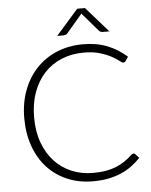

<svg xmlns="http://www.w3.org/2000/svg" viewBox="-60 -953 796 1011"><g transform="rotate(-5 338.0 -448.0)"><path d="M615 -119Q620 -119 623.5 -115.5L643.5 -94Q621.5 -70.5 595.8 -51.8Q570 -33 539.2 -19.8Q508.5 -6.5 471.8 0.8Q435 8 391 8Q317.5 8 256.2 -17.8Q195 -43.5 151 -90.8Q107 -138 82.8 -205Q58.5 -272 58.5 -354Q58.5 -434.5 83.5 -501Q108.5 -567.5 153.5 -615.2Q198.5 -663 261.5 -689.2Q324.5 -715.5 400.5 -715.5Q473 -715.5 529 -693Q585 -670.5 631 -629.5L615.5 -607Q611.5 -601 603 -601Q597 -601 583.5 -612Q570 -623 546 -636.2Q522 -649.5 486.2 -660.5Q450.5 -671.5 400.5 -671.5Q336.5 -671.5 283.2 -649.5Q230 -627.5 191.8 -586.5Q153.5 -545.5 132 -486.5Q110.5 -427.5 110.5 -354Q110.5 -279 132.2 -220Q154 -161 192 -120.2Q230 -79.5 281.8 -57.8Q333.5 -36 393.5 -36Q431.5 -36 461.2 -41Q491 -46 516 -56Q541 -66 562.5 -80.5Q584 -95 605 -114.5Q607.5 -116.5 610 -117.8Q612.5 -119 615 -119ZM545 -771H509.5Q505.5 -771 500.5 -772.5Q495.5 -774 490 -779.5L410 -872.5Q407.5 -875.5 406.5 -878L402.5 -872.5L323 -779.5Q317.5 -774 312.2 -772.5Q307 -771 303 -771H269L386.5 -904.5H427.5Z"/></g></svg>

Font: Lato 2
Style: Regular
Weight: 300
Designer: Lukasz Dziedzic with Adam Twardoch and Botio Nikoltchev
Foundry: tyPoland Lukasz Dziedzic
Version: Version 2.015; 2015-08-06; http://www.latofonts.com/